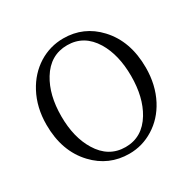

<svg xmlns="http://www.w3.org/2000/svg" viewBox="-163 -894 1077 1074"><g transform="rotate(-30 375.5 -357.0)"><path d="M376 15.6Q243.2 15.6 152.3 -81.1Q53.7 -185.5 53.7 -356.4Q53.7 -467.8 100.6 -555.7Q143.6 -636.7 217.8 -683.6Q291 -728.5 376 -728.5Q507.8 -728.5 597.7 -631.8Q695.3 -527.3 695.3 -356.4Q695.3 -245.1 649.4 -157.2Q606.4 -75.2 532.2 -29.3Q460 15.6 376 15.6ZM376 -27.3Q484.4 -27.3 545.9 -128.9Q600.6 -219.7 600.6 -356.4Q600.6 -493.2 545.9 -584Q484.4 -684.6 376 -684.6Q266.6 -684.6 205.1 -584Q149.4 -493.2 149.4 -356.4Q149.4 -219.7 205.1 -128.9Q266.6 -27.3 376 -27.3Z"/></g></svg>

Font: Bpmf Zihi Only R
Style: R
Weight: 400
Foundry: But Ko
Version: Version 1.320